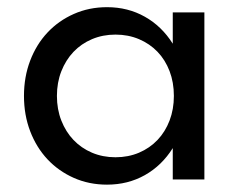

<svg xmlns="http://www.w3.org/2000/svg" viewBox="-20 -500 669 535"><path d="M46.8 -232.7Q46.8 -285.9 64.1 -331.1Q81.4 -376.4 112.3 -409.3Q143.2 -442.3 185.7 -461.1Q228.2 -480 278.2 -480Q336.4 -480 383.6 -453.4Q430.9 -426.8 461.4 -378.2V-465.5H549.5V0H461.4V-87.3Q430.9 -38.6 383.6 -12Q336.4 14.5 278.2 14.5Q228.2 14.5 185.7 -4.3Q143.2 -23.2 112.3 -56.1Q81.4 -89.1 64.1 -134.3Q46.8 -179.5 46.8 -232.7ZM138.6 -232.7Q138.6 -195.5 150.9 -164.1Q163.2 -132.7 184.8 -110Q206.4 -87.3 236.4 -74.5Q266.4 -61.8 301.8 -61.8Q337.3 -61.8 367.3 -74.5Q397.3 -87.3 418.9 -110Q440.5 -132.7 452.5 -164.1Q464.5 -195.5 464.5 -232.7Q464.5 -270.5 452.5 -301.8Q440.5 -333.2 418.9 -355.7Q397.3 -378.2 367.3 -390.9Q337.3 -403.6 301.8 -403.6Q266.4 -403.6 236.4 -390.9Q206.4 -378.2 184.8 -355.5Q163.2 -332.7 150.9 -301.4Q138.6 -270 138.6 -232.7Z"/></svg>

Font: Spartan Med
Style: Regular
Weight: 500
Designer: Matt Bailey, Mirko Velimirovic
Foundry: Matt Bailey
Version: Version 1.005